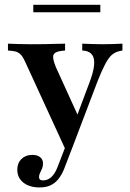

<svg xmlns="http://www.w3.org/2000/svg" viewBox="-20 -601 551 813"><path d="M261.3 41.1 88.7 -334.7Q80.6 -353.2 73.4 -363.3Q66.1 -373.4 56.5 -378.6Q46.8 -383.9 31.5 -385.5L13.7 -387.1V-416.1Q33.1 -415.3 59.3 -414.5Q85.5 -413.7 110.5 -413.7H111.3H115.3Q141.1 -413.7 167.7 -414.1Q194.4 -414.5 217.3 -415.3Q240.3 -416.1 255.6 -416.1V-387.1L240.3 -385.5Q212.1 -382.3 206.5 -368.5Q200.8 -354.8 216.9 -316.1L315.3 -100L299.2 -92.7L356.5 -245.2Q375 -292.7 378.2 -322.6Q381.5 -352.4 371 -367.7Q360.5 -383.1 337.9 -386.3L328.2 -387.1V-416.1Q351.6 -415.3 373 -414.5Q394.4 -413.7 415.3 -413.7Q437.9 -413.7 458.5 -414.5Q479 -415.3 498.4 -416.1V-387.1L486.3 -384.7Q467.7 -380.6 454 -369Q440.3 -357.3 426.2 -331Q412.1 -304.8 393.5 -258.1L279.8 41.1ZM147.6 192.7Q104.8 192.7 79 172.2Q53.2 151.6 53.2 117.7Q53.2 89.5 71 72.2Q88.7 54.8 116.9 54.8Q137.9 54.8 150 64.5Q162.1 74.2 162.1 91.1Q162.1 103.2 158.1 112.9Q154 122.6 149.6 131Q145.2 139.5 145.2 148.4Q145.2 162.9 162.1 162.9Q181.5 162.9 196.8 149.2Q212.1 135.5 222.6 108.9L265.3 -1.6L291.9 8.9L252.4 112.1Q241.9 138.7 227.4 156.9Q212.9 175 193.5 183.9Q174.2 192.7 147.6 192.7ZM121 -549.2V-580.6H404.8V-549.2Z"/></svg>

Font: Playfair 5pt SemiExpanded Light
Style: Bold
Weight: 700
Version: Version 2.203